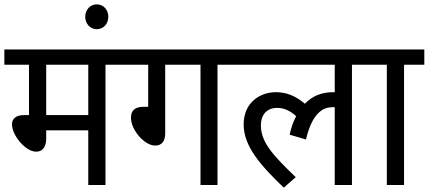

<svg xmlns="http://www.w3.org/2000/svg" viewBox="-20 -849 1967 881"><path d="M464 -552H557V-622H0V-552H113V-321H91C50 -321 35 -302 35 -278C35 -228 97 -153 146 -153C171 -153 192 -170 192 -213V-251H385V0H464ZM385 -552V-321H192V-552Z M371 -772C371 -740 394 -715 424 -715C455 -715 477 -740 477 -772C477 -804 455 -829 424 -829C394 -829 371 -804 371 -772Z M738 -552H900V0H978V-552H1072V-622H544V-552H660V-359H639C596 -359 581 -339 581 -309C581 -251 644 -181 692 -181C722 -181 738 -201 738 -236Z M1058 -552H1516V-426C1514 -426 1511 -426 1508 -426C1457 -426 1413 -409 1379 -373C1338 -407 1298 -426 1245 -426C1175 -426 1098 -380 1098 -278C1098 -176 1179 -87 1282 12L1337 -36C1234 -135 1177 -196 1177 -274C1177 -321 1203 -354 1252 -354C1286 -354 1313 -339 1339 -316C1326 -292 1316 -264 1309 -231L1384 -209C1413 -332 1463 -357 1505 -357C1509 -357 1512 -357 1516 -357V0H1595V-552H1689V-622H1058Z M1834 -552H1927V-622H1675V-552H1755V0H1834Z"/></svg>

Font: Noto Sans Devanagari UI SemiCondensed
Style: Regular
Weight: 400
Width: 4
Designer: Jelle Bosma - Monotype Design Team
Foundry: Monotype Imaging Inc.
Version: Version 2.004